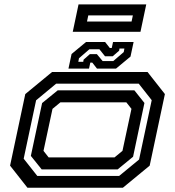

<svg xmlns="http://www.w3.org/2000/svg" viewBox="-20 -876 816 896"><path d="M108 0 27 -103 98 -437 223 -540H668.5L749.5 -437L678.5 -103L553.5 0ZM154 -55H536L629 -131.5L688 -408.5L627.5 -485.5H242L148.5 -408L90.5 -135.5ZM174.5 -85.5 124 -148.5 176.5 -395 249.5 -454.5H607L654 -395.5L601 -144.5L529 -85.5ZM207 -141.5H514.5L551.5 -172L593.5 -368L569.5 -398.5H262L225 -368L183 -172ZM299.5 -556 314 -624 381.5 -680H470.5L492.5 -652H501.5L507.5 -680H603.5L589 -612L521.5 -556H432.5L410.5 -584H401.5L395.5 -556ZM345.5 -587.5H368.5L370 -597.5L399.5 -623.5H432L459 -591H508.5L557.5 -633L560.5 -649.5H537.5L536 -639.5L506 -613.5H470L444 -646H397L348.5 -604ZM319.5 -727.5 346.5 -855.5H662.5L635.5 -727.5ZM386 -775.5H594L600 -804H392Z"/></svg>

Font: Tourney Expanded SemiBold
Style: Italic
Weight: 600
Width: 7
Italic angle: -12°
Designer: Tyler Finck
Foundry: Etcetera Type Co
Version: Version 1.010; ttfautohint (v1.8.3)